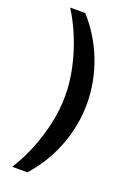

<svg xmlns="http://www.w3.org/2000/svg" viewBox="-168 -796 693 1013"><g transform="rotate(20 178.5 -289.0)"><path d="M126 -736Q209 -643 253.5 -527Q298 -411 298 -288Q298 -166 253.5 -50Q209 66 126 158H41Q80 97 110.5 22.5Q141 -52 158.5 -132Q176 -212 176 -288Q176 -365 158.5 -445Q141 -525 110.5 -600Q80 -675 41 -736Z"/></g></svg>

Font: Archivo SemiCondensed
Style: Bold
Weight: 680
Width: 4
Designer: Hector Gatti
Foundry: Omnibus-Type
Version: Version 2.001; ttfautohint (v1.8.3)